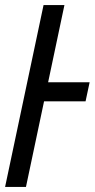

<svg xmlns="http://www.w3.org/2000/svg" viewBox="-62 -734 372 754"><path d="M-42 0H40L111 -336H274L290 -411H127L191 -714H109Z"/></svg>

Font: Noto Sans Condensed
Style: Italic
Weight: 400
Width: 3
Italic angle: -12°
Designer: Monotype Design Team
Foundry: Monotype Imaging Inc.
Version: Version 2.013